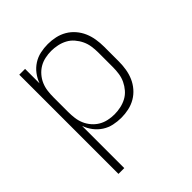

<svg xmlns="http://www.w3.org/2000/svg" viewBox="-203 -670 1006 1006"><g transform="rotate(-45 300.0 -166.5)"><path d="M95 205V-530H138V-423Q148 -450 165 -472.5Q182 -495 206 -510.5Q230 -526 258 -532Q286 -538 314 -538Q342 -538 369.5 -532Q397 -526 421 -512Q445 -498 463.5 -476.5Q482 -455 493 -429.5Q504 -404 508.5 -376Q513 -348 513 -320V-210Q513 -182 508.5 -154Q504 -126 493 -100.5Q482 -75 463.5 -53.5Q445 -32 421 -18Q397 -4 369.5 2Q342 8 314 8Q286 8 258 2Q230 -4 206 -19.5Q182 -35 165 -57.5Q148 -80 138 -107V205ZM301 -30Q324 -30 347.5 -35Q371 -40 391.5 -51Q412 -62 427.5 -80Q443 -98 453 -119Q463 -140 466.5 -163.5Q470 -187 470 -210V-320Q470 -343 466.5 -366.5Q463 -390 453 -411Q443 -432 427.5 -450Q412 -468 391.5 -479Q371 -490 347.5 -495Q324 -500 301 -500Q278 -500 255 -495Q232 -490 212.5 -478.5Q193 -467 177.5 -449Q162 -431 153 -410Q144 -389 141 -366Q138 -343 138 -320V-210Q138 -187 141 -164Q144 -141 153 -120Q162 -99 177.5 -81Q193 -63 212.5 -51.5Q232 -40 255 -35Q278 -30 301 -30Z"/></g></svg>

Font: Iosevka Curly XLtEx
Style: Regular
Weight: 200
Width: 7
Monospace: yes
Designer: Belleve Invis
Foundry: Belleve Invis
Version: Version 11.1.0; ttfautohint (v1.8.3)